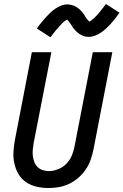

<svg xmlns="http://www.w3.org/2000/svg" viewBox="-20 -932 620 964"><path d="M224 12Q193 12 164 5.5Q135 -1 111.5 -17Q88 -33 73.5 -57Q59 -81 52.5 -109.5Q46 -138 47.5 -168.5Q49 -199 55 -230L140 -670H238L149 -214Q146 -197 144.5 -180.5Q143 -164 145 -148.5Q147 -133 152.5 -118.5Q158 -104 168.5 -93.5Q179 -83 194 -78Q209 -73 226 -73Q248 -73 272 -82.5Q296 -92 313.5 -110Q331 -128 340.5 -151Q350 -174 354 -196L446 -670H544L449 -180Q444 -155 435 -129.5Q426 -104 410.5 -81Q395 -58 373.5 -39.5Q352 -21 327 -9Q302 3 275.5 7.5Q249 12 224 12ZM233 -745 165 -789Q177 -806 189 -820.5Q201 -835 212 -847Q223 -859 233.5 -869Q244 -879 258 -888.5Q272 -898 287.5 -904Q303 -910 319 -910Q324 -910 329 -909Q334 -908 339 -907Q344 -906 348 -904.5Q352 -903 356.5 -901Q361 -899 364.5 -896.5Q368 -894 371.5 -891.5Q375 -889 379 -885.5Q383 -882 386.5 -878.5Q390 -875 392.5 -871.5Q395 -868 398 -864.5Q401 -861 403 -857.5Q405 -854 407 -850.5Q409 -847 412.5 -842Q416 -837 419 -833.5Q422 -830 425.5 -826.5Q429 -823 428 -822Q428 -821 428 -821H425Q425 -822 429.5 -824Q434 -826 437 -828.5Q440 -831 444 -834Q448 -837 450 -839Q452 -841 454 -843Q456 -845 458 -847Q460 -849 462.5 -851.5Q465 -854 467.5 -856.5Q470 -859 472 -861.5Q474 -864 476.5 -867Q479 -870 482 -873.5Q485 -877 487.5 -880.5Q490 -884 493 -887.5Q496 -891 499 -895Q502 -899 505 -903Q508 -907 512 -912L580 -868Q568 -851 556 -836Q544 -821 533.5 -809.5Q523 -798 512 -788Q501 -778 487 -768.5Q473 -759 457.5 -753Q442 -747 426 -747Q421 -747 416 -747.5Q411 -748 406 -749Q401 -750 397 -752Q393 -754 388.5 -756Q384 -758 380.5 -760.5Q377 -763 373.5 -765.5Q370 -768 366 -771.5Q362 -775 359 -778.5Q356 -782 353 -785.5Q350 -789 347 -792.5Q344 -796 342.5 -799.5Q341 -803 338.5 -806Q336 -809 332.5 -814.5Q329 -820 326 -823.5Q323 -827 320 -830.5Q317 -834 317 -835H318Q319 -835 319.5 -835.5Q320 -836 320 -835L316 -833Q311 -831 308 -828.5Q305 -826 301 -823Q297 -820 295 -818Q293 -816 291 -814Q289 -812 287.5 -810Q286 -808 283.5 -805.5Q281 -803 278.5 -800.5Q276 -798 274 -795Q272 -792 269 -789Q266 -786 263 -783Q260 -780 257.5 -776.5Q255 -773 252.5 -769.5Q250 -766 246.5 -762Q243 -758 240 -753.5Q237 -749 233 -745Z"/></svg>

Font: Lode Dark Term
Style: Bold Italic
Weight: 700
Italic angle: -11°
Monospace: yes
Designer: Belleve Invis
Foundry: Belleve Invis
Version: Version 29.2.0